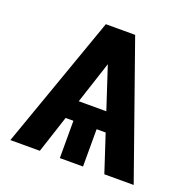

<svg xmlns="http://www.w3.org/2000/svg" viewBox="-125 -833 961 959"><g transform="rotate(20 355.5 -353.5)"><path d="M184.6 0H27.9L278.1 -707H368.3L396.9 -648.3ZM313 -652.6 343.6 -707H433.9L683.4 0H527.4ZM535.2 -198.3H154.6V-299.1H535.2ZM414.1 0H290.9V-250.7H414.1Z"/></g></svg>

Font: Pretendard JP Variable
Style: Regular
Weight: 400
Designer: Base glyphs from Inter by Rasmus Andersson; Hangul glyphs from Noto Sans CJK(Source Han Sans) by Jang Soo-young and Kang
Foundry: Kil Hyung-jin
Version: Version 1.307;Glyphs 3.2 (3192)